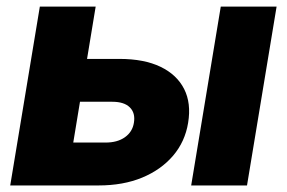

<svg xmlns="http://www.w3.org/2000/svg" viewBox="-20 -566 875 586"><path d="M179.2 -386.2H344.7Q419.9 -386.2 470 -362.1Q520 -337.9 542 -294.4Q564 -251 554.2 -191.4Q544.9 -133.8 508.3 -90.8Q471.7 -47.9 413.8 -23.9Q356 0 280.8 0H11.2L101.6 -545.9H272L203.6 -130.9H302.2Q338.4 -130.9 361.3 -147.2Q384.3 -163.6 388.7 -191.4Q393.6 -221.2 376.2 -238.3Q358.9 -255.4 322.8 -255.4H157.2ZM563.5 0 653.8 -545.9H824.2L733.9 0Z"/></svg>

Font: Inter ExtraBold
Style: Italic
Weight: 800
Italic angle: -9.3988°
Designer: Rasmus Andersson
Foundry: rsms
Version: Version 4.001;git-66647c0bb